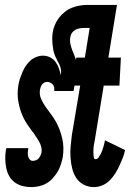

<svg xmlns="http://www.w3.org/2000/svg" viewBox="-20 -755 540 783"><path d="M108 8Q89 8 71.5 3.5Q54 -1 40 -11.5Q26 -22 17.5 -37Q9 -52 5.5 -70Q2 -88 1.5 -106Q1 -124 4 -143L6 -151H96L95 -148Q94 -141 93.5 -133Q93 -125 94.5 -118Q96 -111 101 -105Q106 -99 113 -99Q120 -99 126.5 -101.5Q133 -104 137 -108.5Q141 -113 144.5 -119.5Q148 -126 149 -132Q151 -145 148 -156.5Q145 -168 139 -178.5Q133 -189 126.5 -198Q120 -207 114 -217H113Q103 -231 93.5 -244.5Q84 -258 76.5 -273Q69 -288 64 -303.5Q59 -319 55.5 -336.5Q52 -354 52 -372Q52 -390 55 -408Q57 -421 61.5 -434.5Q66 -448 71.5 -461Q77 -474 85 -486Q93 -498 103.5 -507.5Q114 -517 128 -522.5Q142 -528 155 -528Q171 -528 184.5 -521Q198 -514 206.5 -502.5Q215 -491 220 -477Q225 -463 228 -448Q230 -460 228.5 -471Q227 -482 222 -492Q217 -502 212 -511.5Q207 -521 203 -531.5Q199 -542 197 -553Q195 -564 194 -575Q193 -586 193 -598Q193 -610 195 -622Q197 -638 204 -654Q211 -670 221 -683Q231 -696 245 -707Q259 -718 275 -724Q291 -730 306.5 -732.5Q322 -735 338 -735H409L394 -641H323Q314 -641 305 -639.5Q296 -638 287.5 -633.5Q279 -629 273.5 -621Q268 -613 267 -604Q264 -590 267 -576Q270 -562 275 -549.5Q280 -537 285 -524.5Q290 -512 292.5 -498.5Q295 -485 293.5 -470Q292 -455 290 -441L280 -384H201Q202 -391 201 -398Q200 -405 195.5 -410Q191 -415 185 -418Q179 -421 172 -421Q166 -421 160.5 -418Q155 -415 151.5 -410.5Q148 -406 146 -400.5Q144 -395 143 -389Q140 -369 147.5 -352Q155 -335 165.5 -320Q176 -305 187 -290.5Q198 -276 207 -260.5Q216 -245 222.5 -227.5Q229 -210 233.5 -191.5Q238 -173 238.5 -153.5Q239 -134 236 -114Q233 -99 228 -83.5Q223 -68 214.5 -54Q206 -40 194.5 -27.5Q183 -15 169 -7Q155 1 139 4.5Q123 8 108 8ZM363 8Q341 8 321.5 -2Q302 -12 290.5 -30Q279 -48 274 -69.5Q269 -91 267.5 -113Q266 -135 268 -158Q270 -181 273 -204L307 -406H272L291 -520H326L361 -735H457L422 -520H473L467 -406H403L367 -186Q366 -180 365 -175Q364 -170 363 -164.5Q362 -159 361.5 -154Q361 -149 361 -143.5Q361 -138 361 -132.5Q361 -127 361.5 -122Q362 -117 363 -111.5Q364 -106 369 -106Q377 -106 382 -113Q387 -120 390.5 -126.5Q394 -133 396.5 -140Q399 -147 401 -154Q403 -161 405 -168Q407 -175 408 -183L490 -143Q487 -127 480.5 -110.5Q474 -94 466.5 -78Q459 -62 449.5 -47Q440 -32 427 -19Q414 -6 397 1Q380 8 363 8Z"/></svg>

Font: Iosevka Curly Heavy
Style: Italic
Weight: 900
Italic angle: -9°
Monospace: yes
Designer: Belleve Invis
Foundry: Belleve Invis
Version: Version 22.1.2; ttfautohint (v1.8.4)